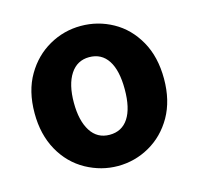

<svg xmlns="http://www.w3.org/2000/svg" viewBox="-90 -674 812 784"><g transform="rotate(-15 315.5 -282.0)"><path d="M182 -21Q117 -57 79.5 -124.5Q42 -192 42 -282Q42 -376 81 -442Q119 -507 181.5 -542.5Q244 -578 316 -578Q388 -578 450.5 -543.5Q513 -509 551 -442Q589 -375 589 -282Q589 -190 551 -123Q513 -57 450.5 -21.5Q388 14 316 14Q246 14 182 -21ZM423 -282Q423 -362 395.5 -404Q368 -446 316 -446Q265 -446 236.5 -402.5Q208 -359 208 -282Q208 -206 236 -162Q264 -118 316 -118Q368 -118 395.5 -160Q423 -202 423 -282Z"/></g></svg>

Font: Merged Yaku Han JP ExtraBold
Style: Regular
Weight: 800
Designer: Ryoko NISHIZUKA 西塚涼子 (kana, bopomofo & ideographs); Paul D. Hunt (Latin, Greek & Cyrillic); Sandoll Communications 산돌커뮤니
Foundry: Adobe
Version: Version 2.004